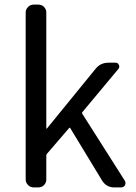

<svg xmlns="http://www.w3.org/2000/svg" viewBox="-20 -816 592 836"><path d="M127 0Q112.3 0 102.1 -10.3Q91.8 -20.5 91.8 -35.2V-761.7Q91.8 -775.4 102.1 -785.6Q112.3 -795.9 127 -795.9H147.5Q162.1 -795.9 171.9 -785.6Q181.6 -775.4 181.6 -761.7V-256.8Q181.6 -255.9 182.6 -255.9Q183.6 -255.9 184.6 -256.8L395.5 -515.6Q417 -543 452.1 -543H483.4Q493.2 -543 497.6 -533.7Q502 -524.4 496.1 -516.6L338.9 -328.1Q335.9 -325.2 337.9 -321.3L523.4 -29.3Q526.4 -24.4 526.4 -19.5Q526.4 -14.6 524.4 -9.8Q518.6 0 507.8 0H477.5Q443.4 0 424.8 -29.3L286.1 -257.8Q284.2 -261.7 281.2 -258.8L184.6 -146.5Q181.6 -142.6 181.6 -138.7V-35.2Q181.6 -20.5 171.9 -10.3Q162.1 0 147.5 0Z"/></svg>

Font: Gen Jyuu GothicL Regular
Style: Regular
Weight: 400
Designer: [Source Han Sans]
Ryoko NISHIZUKA  (kana & ideographs); Paul D. Hunt (Latin, Greek & Cyrillic); Wenlong ZHANG  (bopomofo
Version: Version 1.002.20150607